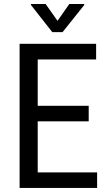

<svg xmlns="http://www.w3.org/2000/svg" viewBox="-20 -927 537 947"><path d="M417.5 -328.6H166V-76.7H459V0H76.7V-710.9H454.1V-633.8H166V-405.3H417.5ZM263.7 -824.2 321.8 -907.2H395.5V-902.3L288.6 -768.6H237.8L132.8 -902.3V-907.2H205.1Z"/></svg>

Font: MAUL Condensed
Style: Condensed Regular
Weight: 400
Designer: MAUL
Version: Version 1.0; 2020; ttfautohint (v1.8.3)